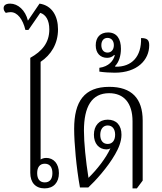

<svg xmlns="http://www.w3.org/2000/svg" viewBox="-44 -1034 891 1059"><path d="M202 5C252 5 281 -28 281 -79C281 -132 251 -163 211 -163C197 -163 185 -158 180 -154V-693C237 -731 276 -792 276 -872C276 -945 243 -1004 174 -1014L110 -920C96 -978 55 -1014 12 -1014C-13 -1014 -24 -1004 -24 -989C-24 -979 -20 -971 -12 -963C-5 -965 6 -967 15 -967C52 -967 82 -928 96 -869H113L178 -963C208 -954 228 -923 228 -872C228 -797 187 -751 123 -715V-81C123 -27 152 5 202 5ZM203 -28C175 -28 161 -47 161 -79C161 -111 175 -131 203 -131C231 -131 245 -111 245 -79C245 -47 231 -28 203 -28Z M687 5H711L743 -38V-369C743 -491 682 -555 559 -555C420 -555 365 -474 365 -323C365 -247 377 -109 397 0H443C481 -35 550 -111 591 -183C610 -216 626 -253 626 -291C626 -343 598 -374 550 -374C502 -374 474 -340 474 -291C474 -244 500 -210 544 -210C551 -210 559 -212 565 -216C540 -161 491 -99 444 -53C429 -147 419 -248 419 -313C419 -446 462 -520 558 -520C639 -520 687 -466 687 -365ZM550 -240C524 -240 509 -259 509 -290C509 -322 525 -342 550 -342C575 -342 591 -323 591 -291C591 -259 575 -240 550 -240Z M589 -633C714 -633 779 -704 779 -784C779 -813 769 -824 734 -824C737 -723 684 -664 592 -666L591 -670C612 -691 623 -727 623 -765C623 -820 600 -855 552 -855C509 -855 484 -828 484 -784C484 -740 510 -715 547 -715C562 -715 575 -720 586 -731L589 -729C582 -699 556 -667 504 -660V-639C528 -635 566 -633 589 -633ZM549 -744C528 -744 515 -760 515 -785C515 -809 528 -825 549 -825C570 -825 584 -809 584 -785C584 -760 570 -744 549 -744Z"/></svg>

Font: Noto Serif Thai Condensed Light
Style: Regular
Weight: 300
Width: 3
Designer: Monotype Design Team
Foundry: Monotype Imaging Inc.
Version: Version 2.002